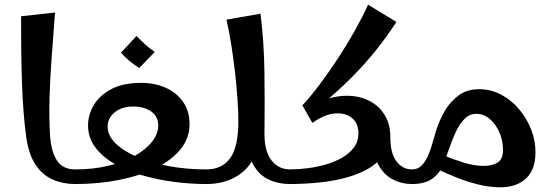

<svg xmlns="http://www.w3.org/2000/svg" viewBox="-20 -786 2362 820"><path d="M301.2 0Q248.8 0 205.1 -19.1Q161.5 -38.2 131.9 -82.4Q102.2 -126.5 91.8 -201.8Q78 -305 73.8 -434.1Q69.5 -563.2 70 -716.5L215 -732.5Q207.5 -633.8 200.8 -543.1Q194 -452.5 191.6 -370.8Q189.2 -289 193.2 -215Q197.5 -140.5 222.5 -101.5Q247.5 -62.5 301.2 -62.5L321.2 -31.2Z M301 0V-62.5Q380 -62.5 445 -78.5Q510 -94.5 557.2 -121.5Q604.5 -148.5 630.1 -181.8Q655.8 -215 655.8 -249.5Q655.8 -288.8 625.8 -309.9Q595.8 -331 549.2 -331Q499.8 -331 469.8 -306.2Q439.8 -281.5 439.8 -246Q439.8 -206.2 474.5 -172.8Q509.2 -139.2 568.8 -114.4Q628.2 -89.5 703.6 -76Q779 -62.5 861 -62.5L881 -31.2L861 0Q793 0 721.6 -9.5Q650.2 -19 584.9 -38Q519.5 -57 467.8 -87Q416 -117 386 -158Q356 -199 356 -251Q356 -294 379.6 -335.5Q403.2 -377 453.6 -404.5Q504 -432 584.2 -432Q640.8 -432 687.1 -411.5Q733.5 -391 761.5 -351.5Q789.5 -312 789.5 -255Q789.5 -195.8 751 -148.5Q712.5 -101.2 644.5 -68.1Q576.5 -35 488.4 -17.5Q400.2 0 301 0ZM574.5 -495.5Q553 -509.2 532.4 -526.2Q511.8 -543.2 497 -561.5L563.2 -632.5Q581.5 -612.8 599.8 -596.4Q618 -580 641 -564Z M861 0V-62.5Q928.8 -62.5 963.4 -111Q998 -159.5 998 -268.5Q998 -309.8 994.2 -363.2Q990.5 -416.8 983.9 -475.8Q977.2 -534.8 968 -593.2Q958.8 -651.8 947.2 -702L1092.5 -727.5Q1107.8 -606.5 1109.4 -475.6Q1111 -344.8 1109.5 -213.2L1077.2 -167.2Q1073.5 -120 1045.4 -82Q1017.2 -44 969.8 -22Q922.2 0 861 0ZM1218.5 0Q1168.8 0 1127.5 -19.2Q1086.2 -38.5 1061.2 -83.4Q1036.2 -128.2 1036.2 -205.5L1109.5 -213.2Q1109.5 -139.5 1139.6 -101Q1169.8 -62.5 1218.5 -62.5L1238.5 -31.2Z M1300.2 -295.2 1271.5 -336Q1307.8 -375 1347.1 -427.8Q1386.5 -480.5 1424.9 -539Q1463.2 -597.5 1496.1 -656.2Q1529 -715 1552 -766L1673 -692.2Q1621.2 -613.2 1566.6 -548Q1512 -482.8 1447.4 -421.9Q1382.8 -361 1300.2 -295.2ZM1219 0V-62.5Q1254.2 -62.5 1294.4 -67.6Q1334.5 -72.8 1372.5 -83.8Q1410.5 -94.8 1441.8 -112.9Q1473 -131 1491.9 -156.6Q1510.8 -182.2 1510.8 -216.8Q1510.8 -258.5 1483.8 -281.5Q1456.8 -304.5 1412.1 -301.6Q1367.5 -298.8 1314 -261.2L1271.5 -336L1345.5 -351.8Q1406.8 -377.2 1461.4 -377Q1516 -376.8 1557.6 -355.2Q1599.2 -333.8 1623.1 -294.4Q1647 -255 1647 -202L1615 -120.2Q1590.2 -86 1549.8 -63.8Q1509.2 -41.5 1462.1 -28.5Q1415 -15.5 1368.2 -9.5Q1321.5 -3.5 1282 -1.8Q1242.5 0 1219 0ZM1739 0Q1695.5 0 1657.1 -19.9Q1618.8 -39.8 1595.2 -84Q1571.8 -128.2 1571.8 -202H1647Q1647 -130.5 1673.5 -96.5Q1700 -62.5 1739 -62.5L1759 -31.2Z M2119 14Q2072.2 14 2023.9 2.2Q1975.5 -9.5 1929.1 -28.2Q1882.8 -47 1840 -67L1870.2 -124.2Q1909.2 -107.5 1957.5 -92.5Q2005.8 -77.5 2045 -77.5Q2083 -77.5 2105.6 -92Q2128.2 -106.5 2128.2 -144.2Q2128.2 -185.8 2112.8 -221Q2097.2 -256.2 2071.6 -278Q2046 -299.8 2014.8 -299.8Q1984.8 -299.8 1963.8 -278.2Q1942.8 -256.8 1927.1 -223.5Q1911.5 -190.2 1899.5 -154.9Q1887.5 -119.5 1877 -91.8Q1862.5 -51.2 1829.9 -25.6Q1797.2 0 1739 0V-62.5Q1763.5 -62.5 1779.8 -78.2Q1796 -94 1807 -118.8Q1818 -143.5 1826.1 -171.4Q1834.2 -199.2 1841 -223.2Q1855.5 -271.2 1879.9 -312.6Q1904.2 -354 1940 -379.5Q1975.8 -405 2025.8 -405Q2077.2 -405 2121 -381.5Q2164.8 -358 2197.6 -318.8Q2230.5 -279.5 2248.8 -232.1Q2267 -184.8 2267 -136.8Q2267 -91 2253.2 -61.6Q2239.5 -32.2 2216.9 -15.6Q2194.2 1 2168.8 7.5Q2143.2 14 2119 14Z"/></svg>

Font: Marhey Light
Style: Regular
Weight: 300
Designer: Nur Syamsi & Bustanul Arifin
Foundry: Namelatype
Version: Version 1.000